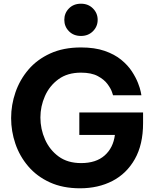

<svg xmlns="http://www.w3.org/2000/svg" viewBox="-20 -1006 830 1036"><path d="M417 -812Q377 -812 352 -837.5Q327 -863 327 -899Q327 -935 352 -960.5Q377 -986 417 -986Q456 -986 481.5 -960.5Q507 -935 507 -899Q507 -863 481.5 -837.5Q456 -812 417 -812ZM412 10Q319 10 249 -22Q179 -54 132.5 -108.5Q86 -163 63 -230.5Q40 -298 40 -369Q40 -440 63.5 -508Q87 -576 133.5 -630.5Q180 -685 251 -717.5Q322 -750 417 -750Q491 -750 544.5 -731.5Q598 -713 634 -683.5Q670 -654 691.5 -621Q713 -588 724.5 -558.5Q736 -529 739.5 -510.5Q743 -492 743 -492H590Q590 -492 584 -510Q578 -528 560 -552.5Q542 -577 507.5 -595.5Q473 -614 417 -614Q344 -614 295.5 -578.5Q247 -543 222.5 -487.5Q198 -432 198 -372Q198 -310 223 -253.5Q248 -197 296.5 -161.5Q345 -126 418 -126Q498 -126 544.5 -167Q591 -208 600 -278H408V-399H752V-342Q752 -226 707.5 -147.5Q663 -69 586.5 -29.5Q510 10 412 10Z"/></svg>

Font: Be Vietnam Pro
Style: Bold
Weight: 700
Designer: Lam Bao, Tony Le, Vietanh Nguyen
Foundry: Yellow Type Foundry
Version: Version 1.002; ttfautohint (v1.8.3)